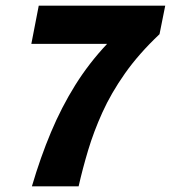

<svg xmlns="http://www.w3.org/2000/svg" viewBox="-20 -654 600 674"><path d="M92 0Q122 -102 159 -190Q196 -278 244 -355Q292 -432 356 -500H90L116 -634H560L540 -534Q467 -465 418.5 -396Q370 -327 339.5 -259.5Q309 -192 289.5 -127Q270 -62 256 0Z"/></svg>

Font: Source Sans 3 ExtraLight Black
Style: Italic
Weight: 900
Italic angle: -11°
Version: Version 3.052;hotconv 1.1.0;makeotfexe 2.6.0